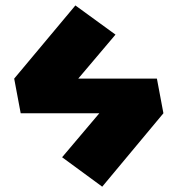

<svg xmlns="http://www.w3.org/2000/svg" viewBox="-20 -620 666 720"><path d="M33.2 -325.2 262.7 -599.6 413.1 -490.2 273.4 -325.2H568.4L592.8 -195.3L363.3 80.1L212.9 -30.3L352.5 -195.3H57.6Z"/></svg>

Font: GenEi M Gothic v2 Black
Style: Regular
Weight: 900
Version: Version 2.0